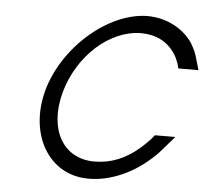

<svg xmlns="http://www.w3.org/2000/svg" viewBox="-53 -797 943 873"><g transform="rotate(5 418.5 -360.0)"><path d="M649.5 -183C636.8 -169 622.3 -156 606.3 -141C544.1 -88 478.6 -60 402.6 -60C402 -60 401.5 -60 400.9 -60C259.7 -60 184.8 -187.7 231 -360C278 -532 421.3 -660 564.3 -660C634.1 -659 685.8 -632 720.4 -578C728.9 -565 735.1 -551 740.1 -536L745.5 -515H837.5L820.3 -574C814.9 -595 804.3 -615 794.6 -631L794.8 -632C751.5 -698 672.8 -740 585.8 -740C406.5 -739 205.4 -563 151 -360C97.3 -156 202.1 20 381.1 20C382.2 20 383.3 20 384.3 20C478.1 20 577.5 -23.7 652.3 -89C670.4 -104 690.5 -123 706.8 -143L758.9 -203H665.9Z"/></g></svg>

Font: Nordica Advanced
Style: RegularObl
Weight: 300
Version: Version 1.07